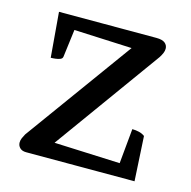

<svg xmlns="http://www.w3.org/2000/svg" viewBox="-74 -517 587 590"><g transform="rotate(15 219.0 -221.5)"><path d="M58 0Q45 0 38 -7Q31 -14 31 -24Q31 -31 34 -38Q37 -45 41 -52L302 -412L335 -391L89 -402L107 -423L93 -313Q92 -307 85.5 -304.5Q79 -302 71 -301Q63 -300 56 -300L44 -443H354Q373 -443 381.5 -436Q390 -429 390 -418Q390 -411 387 -404Q384 -397 379 -389L120 -30L81 -53L368 -41L342 -16L355 -153Q366 -153 376.5 -150.5Q387 -148 395 -142L403 0Z"/></g></svg>

Font: Pitagon Serif
Style: Regular
Weight: 400
Designer: Travis Tran
Foundry: Pitagon
Version: Version 1.000;gftools[0.9.26]